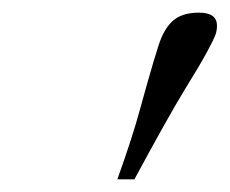

<svg xmlns="http://www.w3.org/2000/svg" viewBox="-20 -743 361 302"><path d="M164.6 -460.9Q188.5 -527.8 199.7 -569.3Q226.1 -665 233.4 -682.6Q242.7 -704.6 256.6 -713.9Q270.5 -723.1 293 -723.1Q321.3 -723.1 321.3 -702.6Q321.3 -695.8 319.3 -689.5Q317.4 -683.1 305.7 -661.4Q293.9 -639.6 270 -601.1Q244.1 -558.6 191.4 -460.9Z"/></svg>

Font: Elstob ExtraLight
Style: Italic
Weight: 200
Italic angle: -20°
Designer: Peter S. Baker
Version: Version 1.015